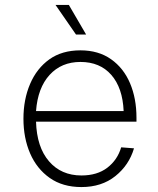

<svg xmlns="http://www.w3.org/2000/svg" viewBox="-20 -746 640 778"><path d="M310 12Q234 12 181.5 -25Q129 -62 102 -124.5Q75 -187 75 -265Q75 -343 102 -406Q129 -469 180 -505.5Q231 -542 306 -542Q379 -542 430 -506Q481 -470 507 -408.5Q533 -347 533 -269V-253H126Q129 -150 178.5 -92.5Q228 -35 310 -35Q374 -35 415 -66.5Q456 -98 471 -149L523 -145Q503 -77 447.5 -32.5Q392 12 310 12ZM126 -296H481Q477 -390 431 -442.5Q385 -495 306 -495Q229 -495 181 -442.5Q133 -390 126 -296ZM288 -606 205 -726H259L329 -606Z"/></svg>

Font: Geist Mono UltraLight
Style: Regular
Weight: 200
Monospace: yes
Designer: Basement.studio, Andrés Briganti, Mateo Zaragoza
Foundry: Basement.studio, Vercel, Andrés Briganti, Guido Ferreyra, Mateo Zaragoza
Version: Version 1.400; ttfautohint (v1.8.4.7-5d5b)